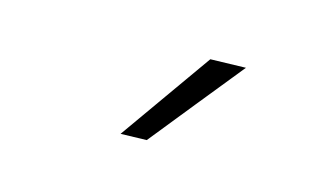

<svg xmlns="http://www.w3.org/2000/svg" viewBox="-40 -877 680 396"><g transform="rotate(15 300.0 -679.0)"><path d="M232 -580Q267 -629.5 302 -679Q337 -728 371 -776.5L446.5 -778.5Q405.5 -728 366 -679Q326.5 -630 287.5 -581.5Z"/></g></svg>

Font: Heraclito Light
Style: Regular
Weight: 300
Designer: Kostas Bartsokas (font) & Cristiano Sobral (main changes)
Foundry: Kostas Bartsokas (font) & Cristiano Sobral (main changes)
Version: Version 1.00;July 8, 2020;FontCreator 13.0.0.2655 64-bit